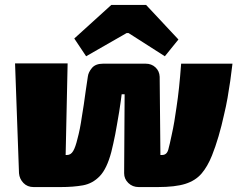

<svg xmlns="http://www.w3.org/2000/svg" viewBox="-20 -758 965 778"><path d="M116 0Q91 0 75 -16.5Q59 -33 57 -56L41 -501H254L246 -130H252Q267 -130 276.5 -146Q286 -162 294 -196Q299 -214 303.5 -236.5Q308 -259 312 -287Q316 -309 319.5 -334Q323 -359 327 -387.5Q331 -416 336 -448Q338 -465 352.5 -482.5Q367 -500 398 -500H570Q594 -500 610 -485Q626 -470 627 -447L630 -130H637Q656 -130 662 -152Q668 -174 675 -208Q682 -239 686.5 -266.5Q691 -294 695 -322Q701 -361 705.5 -403.5Q710 -446 714 -500H922Q918 -465 913 -430Q908 -395 902 -361Q896 -327 888 -294Q878 -248 865.5 -205.5Q853 -163 839 -128Q821 -83 796.5 -54.5Q772 -26 731 -13Q690 0 619 0H542Q517 0 500 -16.5Q483 -33 483 -56L485 -376H473Q472 -368 469.5 -349Q467 -330 463 -305.5Q459 -281 454 -253Q451 -234 447 -214Q443 -194 439 -176Q435 -158 431 -142Q413 -74 384 -44Q355 -14 316 -7Q277 0 226 0ZM572 -738 703 -598 648 -530 501 -624H493L329 -530L281 -602L431 -738Z"/></svg>

Font: Exo 2 Black
Style: Italic
Weight: 900
Italic angle: -8°
Designer: Natanael Gama
Foundry: Natanael Gama
Version: Version 2.010